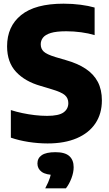

<svg xmlns="http://www.w3.org/2000/svg" viewBox="-20 -770 593 1044"><path d="M238.5 10Q188 10 135 1.8Q82 -6.5 39 -21.5V-171.5Q68.5 -162 101.8 -155Q135 -148 169.2 -144Q203.5 -140 236 -140Q299.5 -140 325.5 -158.8Q351.5 -177.5 351.5 -209.5Q351.5 -236 333 -252.5Q314.5 -269 260 -285L202 -302.5Q116.5 -326.5 67.5 -379Q18.5 -431.5 18.5 -518Q18.5 -626.5 95 -688.2Q171.5 -750 325.5 -750Q374.5 -750 418 -744.2Q461.5 -738.5 494.5 -729V-579Q462 -589 421.5 -594.5Q381 -600 340.5 -600Q286.5 -600 256.5 -590.8Q226.5 -581.5 214 -565.5Q201.5 -549.5 201.5 -529.5Q201.5 -505 217.5 -489.8Q233.5 -474.5 280.5 -460L338.5 -443Q402.5 -425 446 -396Q489.5 -367 511.8 -324.8Q534 -282.5 534 -224Q534 -152 499 -99.5Q464 -47 397.8 -18.5Q331.5 10 238.5 10ZM226 254Q244.5 219 251.8 195.2Q259 171.5 259 145.5L295 181.5H282Q230 181.5 206.8 164.5Q183.5 147.5 183.5 119Q183.5 90 207 73.8Q230.5 57.5 281.5 57.5Q333.5 57.5 357 78.8Q380.5 100 380.5 139Q380.5 167.5 368.5 199.2Q356.5 231 338.5 254Z"/></svg>

Font: Encode Sans SC SemiCondensed ExtraBold
Style: Regular
Weight: 800
Width: 4
Designer: Multiple Designers
Foundry: Impallari Type
Version: Version 3.002